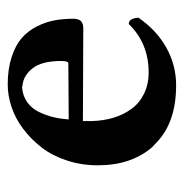

<svg xmlns="http://www.w3.org/2000/svg" viewBox="-9 -474 492 515"><g transform="rotate(90 237.5 -216.0)"><path d="M299.8 -153.8 148.9 -152.8Q143.1 -151.9 143.1 -133.8Q143.1 -82 162.6 -57.1Q182.1 -32.2 209 -29.8Q210.9 -28.8 214.8 -28.8Q237.3 -30.8 253.9 -42.7Q270.5 -54.7 279.8 -74Q289.1 -93.3 293.7 -112.5Q298.3 -131.8 299.8 -153.8ZM43.9 -314.9Q28.8 -314.9 26.9 -340.8Q61 -390.1 107.9 -416Q154.8 -441.9 208 -441.9Q306.2 -441.9 359.9 -391.1Q362.3 -389.2 366.9 -384.5Q371.6 -379.9 374 -377.9Q422.9 -321.8 422.9 -231.9Q422.9 -188 409.9 -148.7Q397 -109.4 375 -81.1Q353 -52.7 325.2 -31.7Q297.4 -10.7 266.6 -0.5Q235.8 9.8 206.1 9.8Q164.6 9.8 132.6 -0.7Q100.6 -11.2 81.5 -27.8Q62.5 -44.4 50.5 -68.1Q38.6 -91.8 34.2 -115.2Q29.8 -138.7 29.8 -166Q29.8 -172.9 30.8 -175.8Q34.2 -192.9 55.2 -192.9L304.2 -191.9V-216.8Q303.2 -247.6 295.2 -274.2Q287.1 -300.8 271.7 -322Q256.3 -343.3 231.2 -355.7Q206.1 -368.2 173.8 -368.2Q95.7 -368.2 43.9 -314.9Z"/></g></svg>

Font: Common Serif SemiBold
Style: Regular
Weight: 600
Designer: Philipp H. Poll, Khaled Hosny
Foundry: Stefan Peev, Context Ltd.
Version: Version 1.026